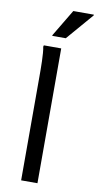

<svg xmlns="http://www.w3.org/2000/svg" viewBox="-105 -1021 545 1066"><g transform="rotate(10 167.0 -488.0)"><path d="M127 -820H203L334 -972V-976H218L127 -824ZM96 -588V0H188V-760H90L88 -752C96 -716 96 -628 96 -588Z"/></g></svg>

Font: Kufam Arabic Latin Roman Normal
Style: Regular
Weight: 400
Designer: Wael Morcos & Artur Schmal
Version: Version 1.200;PS 001.200;hotconv 1.0.88;makeotf.lib2.5.64775